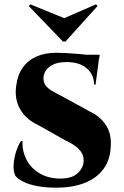

<svg xmlns="http://www.w3.org/2000/svg" viewBox="-20 -856 572 888"><path d="M240 -612Q257 -612 287.5 -610.5Q318 -609 350.5 -606Q383 -603 408 -599.5Q433 -596 439 -593L422 -465H415Q415 -511 381 -540Q347 -569 288 -569Q240 -569 212 -549.5Q184 -530 181 -497Q180 -477 190 -462.5Q200 -448 217.5 -437.5Q235 -427 255 -417L398 -339Q443 -318 470 -277Q497 -236 492 -175Q489 -115 457.5 -73Q426 -31 370.5 -9.5Q315 12 239 12Q192 12 154 5Q116 -2 90 -14.5Q64 -27 51 -43Q41 -64 43 -94.5Q45 -125 54.5 -155Q64 -185 77 -204H84Q82 -159 101.5 -119.5Q121 -80 161 -55.5Q201 -31 257 -30Q314 -30 340.5 -56Q367 -82 367 -115Q367 -142 346.5 -164.5Q326 -187 280 -208L156 -278Q99 -304 72.5 -352Q46 -400 55 -459Q61 -509 85 -543Q109 -577 148.5 -594.5Q188 -612 240 -612ZM441 -603 439 -586H320V-603ZM431 -828 424 -836 277 -772 120 -836 113 -828 271 -664H283Z"/></svg>

Font: Cinzel ExtraBold
Style: Regular
Weight: 800
Designer: Natanael Gama
Version: Version 2.000